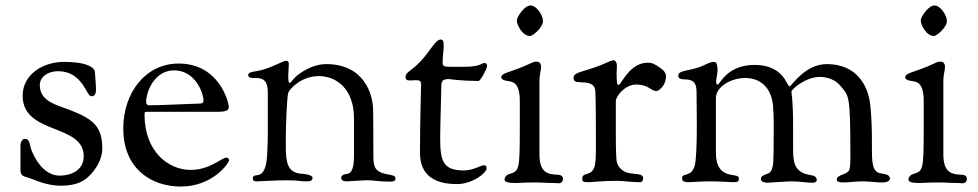

<svg xmlns="http://www.w3.org/2000/svg" viewBox="-20 -665 3587 704"><path d="M55 -43C55 -18 67 -19 91 -11C106 -6 151 16 203 16C263 16 288 -3 302 -15C331 -41 355 -81 355 -119C355 -197 328 -227 233 -263C185 -281 126 -294 126 -353C126 -383 155 -404 193 -404C283 -404 297 -312 314 -312C328 -312 332 -319 332 -341C332 -352 328 -398 328 -401C328 -408 318 -438 214 -438C136 -438 63 -391 63 -314C63 -170 287 -213 287 -92C287 -35 231 -21 200 -21C138 -21 106 -88 96 -113C87 -136 91 -156 70 -156C63 -156 55 -145 55 -130Z M432 -194C432 -45 536 19 643 19C760 19 820 -67 820 -78C820 -82 815 -87 810 -87C793 -87 750 -42 679 -42C596 -42 510 -111 510 -244C510 -254 510 -255 521 -255H551H778C806 -255 819 -259 819 -273C819 -288 785 -432 635 -432C513 -432 432 -324 432 -194ZM516 -293C516 -328 546 -407 618 -407C697 -407 726 -323 726 -297C726 -288 724 -285 705 -285C688 -285 575 -279 529 -279C518 -279 516 -284 516 -293Z M890 -390C890 -383 895 -379 909 -379H919C942 -379 962 -372 962 -325V-181C962 -152 962 -162 960 -106C956 13 907 -41 907 -10C907 -4 910 0 922 0C931 0 991 -4 1034 -4C1080 -4 1070 0 1107 0C1116 0 1126 -2 1126 -13C1126 -25 1091 -28 1085 -28C1033 -32 1028 -71 1028 -129V-167C1028 -200 1032 -311 1037 -325C1041 -337 1083 -386 1149 -386C1212 -386 1278 -341 1278 -230V-95C1278 -68 1276 -34 1256 -28C1254 -27 1231 -27 1231 -13C1231 -5 1238 0 1251 0C1263 0 1303 -4 1328 -4C1350 -4 1369 1 1410 1C1420 1 1430 -1 1430 -9C1430 -17 1428 -21 1410 -24C1353 -33 1349 -51 1349 -97V-119C1349 -262 1348 -245 1348 -262C1348 -315 1318 -430 1176 -430C1144 -430 1113 -417 1089 -402C1053 -380 1049 -361 1042 -361C1038 -361 1037 -369 1037 -387C1037 -403 1039 -423 1039 -430C1039 -437 1037 -442 1030 -442H1028C1018 -442 983 -420 939 -408C917 -402 890 -403 890 -390Z M1467 -384C1467 -372 1472 -370 1484 -370C1489 -370 1496 -371 1503 -371C1520 -371 1524 -368 1524 -355C1524 -347 1520 -210 1520 -122V-107C1520 -68 1528 10 1655 10C1714 10 1764 -32 1764 -47C1764 -57 1761 -59 1754 -59C1743 -59 1716 -40 1680 -40C1605 -40 1594 -75 1594 -156C1594 -209 1598 -314 1598 -342C1598 -370 1602 -375 1628 -375C1629 -375 1661 -369 1734 -368C1742 -368 1766 -413 1766 -423C1766 -429 1763 -434 1756 -434C1745 -434 1744 -420 1679 -420H1644C1603 -420 1603 -421 1603 -440C1603 -459 1607 -479 1607 -497C1607 -514 1604 -520 1596 -520C1576 -520 1560 -480 1520 -438C1485 -402 1467 -400 1467 -384Z M1818 -381C1818 -377 1823 -373 1828 -371C1850 -363 1886 -377 1886 -294V-206C1886 -33 1884 -39 1845 -26C1836 -23 1830 -14 1830 -7C1830 3 1845 6 1870 6C1887 6 1899 4 1941 4C1979 4 1970 6 2012 6C2017 6 2023 7 2027 7C2043 7 2044 -4 2044 -10C2044 -24 2031 -24 2014 -25C1989 -27 1958 -33 1958 -98V-372C1958 -389 1964 -408 1964 -420C1964 -434 1955 -439 1949 -439C1933 -439 1935 -436 1899 -421C1843 -398 1818 -397 1818 -381ZM1875 -590C1875 -574 1895 -533 1924 -533C1933 -533 1971 -564 1971 -588C1971 -608 1948 -645 1925 -645C1903 -645 1875 -603 1875 -590Z M2083 -380C2083 -366 2093 -364 2102 -364C2106 -364 2110 -363 2113 -363C2158 -363 2163 -344 2163 -326C2163 -307 2165 -326 2165 -135C2165 -56 2164 -35 2128 -26C2117 -23 2115 -17 2115 -9C2115 -2 2115 3 2137 3C2154 3 2187 -2 2241 -2C2264 -2 2294 3 2326 3C2337 3 2338 -6 2338 -13C2338 -28 2312 -26 2287 -30C2264 -34 2240 -54 2240 -84C2240 -101 2238 -83 2238 -189V-293C2238 -314 2273 -355 2312 -355C2360 -355 2365 -331 2388 -331C2391 -331 2422 -346 2422 -387C2422 -392 2419 -404 2401 -416C2381 -429 2375 -435 2354 -435C2289 -435 2257 -354 2249 -354C2243 -354 2241 -355 2241 -397C2241 -407 2242 -416 2242 -424C2242 -434 2238 -444 2229 -444C2228 -444 2220 -442 2215 -440C2133 -401 2083 -404 2083 -380Z M2467 -388C2467 -356 2534 -400 2534 -330C2534 -289 2535 -247 2535 -208C2535 -137 2533 -77 2527 -56C2513 -13 2481 -33 2481 -12C2481 -5 2482 3 2505 3C2520 3 2544 0 2584 0C2627 0 2653 3 2668 3C2689 3 2689 -1 2689 -12C2689 -35 2605 0 2605 -104V-292V-306C2605 -345 2657 -379 2713 -379C2778 -379 2815 -331 2815 -262C2815 -256 2817 -262 2817 -199C2817 -91 2816 -104 2816 -90C2816 -32 2800 -30 2793 -28C2773 -20 2770 -17 2770 -8C2770 2 2785 5 2792 5C2801 5 2865 0 2883 0C2912 0 2939 5 2956 5C2962 5 2975 5 2975 -6C2975 -9 2972 -20 2957 -22C2896 -31 2888 -62 2888 -117V-202C2888 -304 2882 -316 2882 -329C2882 -338 2935 -383 2985 -383C3015 -383 3043 -372 3060 -352C3092 -313 3098 -325 3098 -104V-88C3098 -68 3097 -50 3094 -42C3086 -23 3048 -26 3048 -6C3048 2 3061 4 3072 4C3093 4 3116 0 3144 0C3164 0 3197 4 3210 4C3221 4 3243 4 3243 -11C3243 -28 3213 -28 3205 -30C3179 -38 3177 -68 3177 -121V-153C3177 -188 3176 -231 3171 -280C3163 -357 3116 -430 3012 -430C2930 -430 2882 -348 2875 -348C2865 -348 2855 -427 2747 -427C2645 -427 2619 -355 2612 -355C2606 -355 2606 -361 2606 -367C2606 -375 2611 -397 2611 -409C2611 -425 2608 -438 2599 -438C2582 -438 2576 -432 2555 -423C2512 -404 2467 -409 2467 -388Z M3299 -381C3299 -377 3304 -373 3309 -371C3331 -363 3367 -377 3367 -294V-206C3367 -33 3365 -39 3326 -26C3317 -23 3311 -14 3311 -7C3311 3 3326 6 3351 6C3368 6 3380 4 3422 4C3460 4 3451 6 3493 6C3498 6 3504 7 3508 7C3524 7 3525 -4 3525 -10C3525 -24 3512 -24 3495 -25C3470 -27 3439 -33 3439 -98V-372C3439 -389 3445 -408 3445 -420C3445 -434 3436 -439 3430 -439C3414 -439 3416 -436 3380 -421C3324 -398 3299 -397 3299 -381ZM3356 -590C3356 -574 3376 -533 3405 -533C3414 -533 3452 -564 3452 -588C3452 -608 3429 -645 3406 -645C3384 -645 3356 -603 3356 -590Z"/></svg>

Font: OFL Sorts Mill Goudy
Style: Regular
Weight: 500
Version: Version 003.000